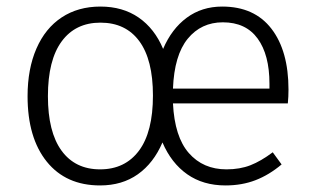

<svg xmlns="http://www.w3.org/2000/svg" viewBox="-20 -554 956 585"><path d="M857 -239H507Q512 -137 555.5 -87.5Q599 -38 670 -38Q711 -38 743 -50.5Q775 -63 811 -90L838 -53Q800 -21 758.5 -5Q717 11 667 11Q599 11 550.5 -23Q502 -57 475 -120Q448 -57 400 -23Q352 11 285 11Q181 11 122.5 -61.5Q64 -134 64 -261Q64 -344 91 -406Q118 -468 168 -501Q218 -534 286 -534Q354 -534 402.5 -500.5Q451 -467 477 -405Q503 -466 549 -500Q595 -534 657 -534Q755 -534 807 -466.5Q859 -399 859 -281Q859 -259 857 -239ZM801 -299Q801 -387 765 -436.5Q729 -486 659 -486Q593 -486 552 -436Q511 -386 507 -284H801ZM446 -263Q446 -372 404.5 -428.5Q363 -485 286 -485Q210 -485 168 -428Q126 -371 126 -261Q126 -152 167.5 -95Q209 -38 285 -38Q361 -38 403.5 -95Q446 -152 446 -263Z"/></svg>

Font: Statis Sans Light
Style: Regular
Weight: 300
Designer: bBox Type GmbH
Foundry: bBox Type GmbH
Version: Version 1.000